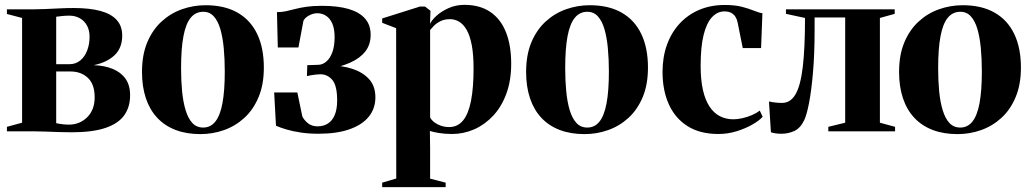

<svg xmlns="http://www.w3.org/2000/svg" viewBox="-20 -541 4244 791"><path d="M275 4Q249 4 220.5 3Q192 2 164.8 1Q137.5 0 116 0H8.5V-18.5L71 -35.5V-467L8.5 -483.5V-502.5H115Q138 -502.5 166.5 -503.8Q195 -505 225.5 -506.5Q256 -508 283 -508Q349 -508 393.5 -496Q438 -484 460.8 -458.8Q483.5 -433.5 483.5 -394.5Q483.5 -343.5 452.2 -313.8Q421 -284 366 -272.5Q410.5 -271 444.2 -257.2Q478 -243.5 497 -216.8Q516 -190 516 -148.5Q516 -100 491.8 -66Q467.5 -32 414.5 -14Q361.5 4 275 4ZM263 -27.5Q308.5 -27.5 339.2 -58Q370 -88.5 370 -140Q370 -194 342 -220.2Q314 -246.5 271 -246.5H211.5V-33.5Q218 -32 226 -30.8Q234 -29.5 243.5 -28.5Q253 -27.5 263 -27.5ZM211.5 -276.5H266Q292 -276.5 310.8 -292Q329.5 -307.5 339.2 -333.2Q349 -359 349 -389.5Q349 -416 338.5 -435.5Q328 -455 309 -465.8Q290 -476.5 266 -476.5Q249.5 -476.5 236 -475Q222.5 -473.5 211.5 -472Z M565 -244.5Q565 -315 586.8 -366.8Q608.5 -418.5 645.8 -452.5Q683 -486.5 730 -503Q777 -519.5 827 -519.5Q905 -519.5 958.5 -489Q1012 -458.5 1039.5 -401Q1067 -343.5 1067 -262.5Q1067 -192.5 1045.2 -140.8Q1023.5 -89 986.5 -55.2Q949.5 -21.5 902.8 -5Q856 11.5 805.5 11.5Q748.5 11.5 703.8 -5.5Q659 -22.5 628 -55.5Q597 -88.5 581 -136.2Q565 -184 565 -244.5ZM817 -15.5Q847.5 -15.5 867.2 -40.2Q887 -65 896.5 -116Q906 -167 906 -246.5Q906 -298 901.8 -342.8Q897.5 -387.5 887.8 -421Q878 -454.5 860.8 -473.5Q843.5 -492.5 817.5 -492.5Q786 -492.5 765.8 -468Q745.5 -443.5 735.8 -392.2Q726 -341 726 -260Q726 -209 730.2 -164.8Q734.5 -120.5 744.8 -86.8Q755 -53 772.5 -34.2Q790 -15.5 817 -15.5Z M1291.5 10Q1252 10 1219 5Q1186 0 1160.5 -7.5Q1135 -15 1117 -23L1109.5 -160H1205L1225.5 -61.5Q1231.5 -48 1247.5 -34.2Q1263.5 -20.5 1288.5 -20.5Q1312.5 -20.5 1330.8 -32Q1349 -43.5 1359 -67.2Q1369 -91 1369 -127.5Q1369 -188 1349.2 -211.5Q1329.5 -235 1300 -235Q1294 -235 1283.5 -234Q1273 -233 1262.5 -231.2Q1252 -229.5 1244.5 -227.5L1246 -272.5L1292 -274Q1309 -274.5 1324.2 -287.2Q1339.5 -300 1349 -325.2Q1358.5 -350.5 1358.5 -388Q1358.5 -422.5 1349 -444Q1339.5 -465.5 1323.2 -476Q1307 -486.5 1287.5 -486.5Q1270 -486.5 1252.8 -477Q1235.5 -467.5 1230 -455L1209.5 -345.5H1124.5L1121 -491Q1141.5 -491 1159.2 -495Q1177 -499 1197 -504.2Q1217 -509.5 1243.2 -513.2Q1269.5 -517 1306.5 -517Q1372.5 -517 1417 -503.8Q1461.5 -490.5 1484.2 -464.2Q1507 -438 1507 -397.5Q1507 -357 1484.8 -328.8Q1462.5 -300.5 1422.8 -283Q1383 -265.5 1331 -255.5L1342 -271Q1389.5 -271 1431.5 -257.5Q1473.5 -244 1500 -215.5Q1526.5 -187 1526.5 -140Q1526.5 -94 1499.5 -60.5Q1472.5 -27 1420.2 -8.5Q1368 10 1291.5 10Z M1554.5 230V211.5L1612.5 194.5L1612 -425L1554.5 -447V-465L1710 -514H1731L1753.5 -496.5L1751.5 -442.5Q1757.5 -456.5 1777.2 -475Q1797 -493.5 1827.2 -507.2Q1857.5 -521 1893 -521Q1957 -521 2000 -491.8Q2043 -462.5 2064.5 -408.2Q2086 -354 2086 -278Q2086 -209.5 2066.2 -155.5Q2046.5 -101.5 2012 -64.5Q1977.5 -27.5 1933.8 -8.2Q1890 11 1842 11Q1813 11 1787.5 6.8Q1762 2.5 1751 -1.5L1752 67.5V195L1816 211.5V230ZM1830 -17.5Q1865.5 -17.5 1887.8 -44.8Q1910 -72 1920.5 -125.8Q1931 -179.5 1931 -258.5Q1931 -316.5 1923.5 -355.5Q1916 -394.5 1902.5 -418Q1889 -441.5 1871.2 -451.8Q1853.5 -462 1834 -462Q1810.5 -462 1794 -453.5Q1777.5 -445 1767.5 -434.5Q1757.5 -424 1752 -417.5V-57Q1761 -40 1783 -28.8Q1805 -17.5 1830 -17.5Z M2147.5 -244.5Q2147.5 -315 2169.2 -366.8Q2191 -418.5 2228.2 -452.5Q2265.5 -486.5 2312.5 -503Q2359.5 -519.5 2409.5 -519.5Q2487.5 -519.5 2541 -489Q2594.5 -458.5 2622 -401Q2649.5 -343.5 2649.5 -262.5Q2649.5 -192.5 2627.8 -140.8Q2606 -89 2569 -55.2Q2532 -21.5 2485.2 -5Q2438.5 11.5 2388 11.5Q2331 11.5 2286.2 -5.5Q2241.5 -22.5 2210.5 -55.5Q2179.5 -88.5 2163.5 -136.2Q2147.5 -184 2147.5 -244.5ZM2399.5 -15.5Q2430 -15.5 2449.8 -40.2Q2469.5 -65 2479 -116Q2488.5 -167 2488.5 -246.5Q2488.5 -298 2484.2 -342.8Q2480 -387.5 2470.2 -421Q2460.5 -454.5 2443.2 -473.5Q2426 -492.5 2400 -492.5Q2368.5 -492.5 2348.2 -468Q2328 -443.5 2318.2 -392.2Q2308.5 -341 2308.5 -260Q2308.5 -209 2312.8 -164.8Q2317 -120.5 2327.2 -86.8Q2337.5 -53 2355 -34.2Q2372.5 -15.5 2399.5 -15.5Z M2939.5 11Q2864 11 2812.8 -21.2Q2761.5 -53.5 2735.5 -111.2Q2709.5 -169 2709.5 -244.5Q2709.5 -306.5 2728 -357.2Q2746.5 -408 2780.5 -444.5Q2814.5 -481 2861.5 -500.8Q2908.5 -520.5 2965.5 -520.5Q3007.5 -520.5 3036.5 -513Q3065.5 -505.5 3086 -497Q3106.5 -488.5 3121 -486.5L3115.5 -343H3040L3019 -447.5Q3016.5 -461 3010.2 -471.2Q3004 -481.5 2993 -487.8Q2982 -494 2964 -494Q2936 -494 2913.8 -470.8Q2891.5 -447.5 2879 -398.2Q2866.5 -349 2866.5 -269.5Q2866.5 -211.5 2876 -170Q2885.5 -128.5 2903.2 -101.8Q2921 -75 2946 -62.2Q2971 -49.5 3001 -49.5Q3018 -49.5 3038.2 -54Q3058.5 -58.5 3077.8 -66.8Q3097 -75 3110 -85.5L3122 -60Q3108.5 -44.5 3079.8 -28Q3051 -11.5 3014.5 -0.2Q2978 11 2939.5 11Z M3200 10Q3184 10 3173.8 8.2Q3163.5 6.5 3156 4L3148 -123Q3158 -120.5 3172.5 -118.8Q3187 -117 3202 -117Q3236.5 -117 3257.2 -152.2Q3278 -187.5 3287.2 -264.8Q3296.5 -342 3296.5 -467L3218 -484V-502.5H3666V-484L3605 -467V-35.5L3667.5 -18.5V0H3392.5V-18.5L3462 -35.5V-469H3336V-419.5Q3336 -317 3329.2 -240.8Q3322.5 -164.5 3312.8 -115.2Q3303 -66 3293 -45.5Q3277 -12.5 3252 -1.2Q3227 10 3200 10Z M3684 -244.5Q3684 -315 3705.8 -366.8Q3727.5 -418.5 3764.8 -452.5Q3802 -486.5 3849 -503Q3896 -519.5 3946 -519.5Q4024 -519.5 4077.5 -489Q4131 -458.5 4158.5 -401Q4186 -343.5 4186 -262.5Q4186 -192.5 4164.2 -140.8Q4142.5 -89 4105.5 -55.2Q4068.5 -21.5 4021.8 -5Q3975 11.5 3924.5 11.5Q3867.5 11.5 3822.8 -5.5Q3778 -22.5 3747 -55.5Q3716 -88.5 3700 -136.2Q3684 -184 3684 -244.5ZM3936 -15.5Q3966.5 -15.5 3986.2 -40.2Q4006 -65 4015.5 -116Q4025 -167 4025 -246.5Q4025 -298 4020.8 -342.8Q4016.5 -387.5 4006.8 -421Q3997 -454.5 3979.8 -473.5Q3962.5 -492.5 3936.5 -492.5Q3905 -492.5 3884.8 -468Q3864.5 -443.5 3854.8 -392.2Q3845 -341 3845 -260Q3845 -209 3849.2 -164.8Q3853.5 -120.5 3863.8 -86.8Q3874 -53 3891.5 -34.2Q3909 -15.5 3936 -15.5Z"/></svg>

Font: Merriweather 144pt
Style: Bold
Weight: 700
Version: Version 2.100